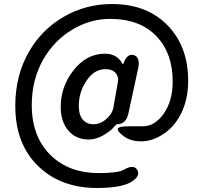

<svg xmlns="http://www.w3.org/2000/svg" viewBox="-20 -755 1012 955"><path d="M619 -192Q607 -137 563 -137Q558 -137 548 -125Q532 -104 494.5 -82.5Q457 -61 422 -61Q360 -61 322 -103Q282 -148 282 -223Q282 -322 343 -402Q409 -488 502 -488Q562 -488 590 -437Q592 -433 594 -438Q611 -490 645 -481Q679 -471 667 -414ZM445 -137Q490 -137 526 -181Q540 -198 544 -220L567 -351Q570 -369 560 -385Q545 -411 504 -411Q447 -411 408 -350Q372 -295 372 -229Q372 -182 392 -159.5Q412 -137 445 -137ZM626 -127H692Q748 -127 792 -186Q839 -251 839 -349Q839 -488 762 -571Q679 -661 528 -661Q428 -661 338.5 -607Q249 -553 195 -459Q138 -358 138 -233Q138 -73 234 19Q325 106 471 106Q565 106 594 90Q646 60 663 91Q681 122 629 152Q579 180 462 180Q287 180 176 77Q56 -34 56 -229Q56 -378 123 -496Q187 -608 297 -671.5Q407 -735 537 -735Q710 -735 813 -629.5Q916 -524 916 -353Q916 -259 879 -187Q846 -122 789 -86Q737 -52 681 -52Q633 -52 600.5 -74Q568 -96 565.5 -111.5Q563 -127 626 -127Z"/></svg>

Font: Resource Han Rounded JP Medium
Style: Regular
Weight: 500
Designer: Cyano Hao (round all glyphs); Ryoko NISHIZUKA 西塚涼子 (kana, bopomofo & ideographs); Paul D. Hunt (Latin, Greek & Cyrillic)
Foundry: Cyano Hao
Version: 0.990